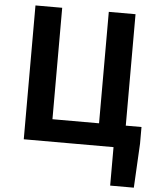

<svg xmlns="http://www.w3.org/2000/svg" viewBox="-62 -794 875 1059"><g transform="rotate(5 375.5 -264.0)"><path d="M588 213H719L732 -32V-124H645V-741H497V-124H239V-741H91V0H588Z"/></g></svg>

Font: Source Han Sans JP
Style: Bold
Weight: 700
Designer: Ryoko NISHIZUKA 西塚涼子 (kana, bopomofo & ideographs); Paul D. Hunt (Latin, Greek & Cyrillic); Sandoll Communications 산돌커뮤니
Foundry: Adobe
Version: Version 2.002;hotconv 1.0.116;makeotfexe 2.5.65601